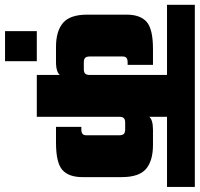

<svg xmlns="http://www.w3.org/2000/svg" viewBox="-56 -646 811 780"><g transform="rotate(90 350.0 -256.5)"><path d="M265 -592H435V0H265ZM224 -472V-369H213Q202 -369 196 -364.5Q190 -360 190 -349V-215Q190 -201 196 -196Q202 -191 213 -191H242Q253 -191 259 -196Q265 -201 265 -215L279 -148Q279 -114 267 -96Q255 -78 212 -78H151Q87 -78 53.5 -106.5Q20 -135 20 -205V-365Q20 -420 49 -446Q78 -472 160 -472ZM549 -472Q614 -472 647 -443.5Q680 -415 680 -345V-185Q680 -130 651 -104Q622 -78 540 -78H476V-181H487Q498 -181 504 -185.5Q510 -190 510 -201V-335Q510 -349 504 -354Q498 -359 487 -359H458Q447 -359 441 -354Q435 -349 435 -335L421 -402Q421 -437 433 -454.5Q445 -472 488 -472ZM-20 -642H720V-529H-20ZM87 0H209V129H87Z"/></g></svg>

Font: Teko Light
Style: Bold
Weight: 700
Version: Version 2.000;gftools[0.9.28.dev9+g7d2139d.d20230707]